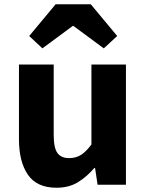

<svg xmlns="http://www.w3.org/2000/svg" viewBox="-20 -867 686 901"><path d="M245 14Q153 14 111 -47Q69 -108 69 -214V-564H232V-234Q232 -173 249.5 -149Q267 -125 304 -125Q336 -125 360 -140Q384 -155 409 -189V-564H571V0H438L426 -79H423Q387 -37 345 -11.5Q303 14 245 14ZM117 -698 241 -847H406L530 -698L467 -640L325 -745H321L179 -640Z"/></svg>

Font: Noto Sans SC ExtraBold
Style: Regular
Weight: 800
Designer: Ryoko NISHIZUKA 西塚涼子 (kana, bopomofo & ideographs); Paul D. Hunt (Latin, Greek & Cyrillic); Sandoll Communications 산돌커뮤니
Foundry: Adobe
Version: Version 2.004-H2;hotconv 1.0.118;makeotfexe 2.5.65603